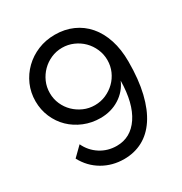

<svg xmlns="http://www.w3.org/2000/svg" viewBox="-169 -697 927 977"><g transform="rotate(-30 294.5 -208.5)"><path d="M36 -326Q36 -377 55.5 -421.5Q75 -466 109.5 -499.5Q144 -533 190 -552Q236 -571 290 -571Q347 -571 394.5 -550Q442 -529 476 -489.5Q510 -450 528.5 -393.5Q547 -337 547 -265Q547 -160 528 -81.5Q509 -3 474 49.5Q439 102 390 128Q341 154 281 154Q212 154 155.5 121Q99 88 67 28L121 -25Q143 22 186 49.5Q229 77 282 77Q364 77 413 4Q462 -69 464 -201Q442 -149 393 -118Q344 -87 281 -87Q230 -87 185 -105.5Q140 -124 107 -156Q74 -188 55 -232Q36 -276 36 -326ZM289 -495Q254 -495 223.5 -481.5Q193 -468 170 -445Q147 -422 133.5 -391.5Q120 -361 120 -326Q120 -291 133.5 -260.5Q147 -230 170 -207.5Q193 -185 223.5 -171.5Q254 -158 289 -158Q324 -158 354.5 -171.5Q385 -185 408 -207.5Q431 -230 444.5 -260.5Q458 -291 458 -326Q458 -360 444.5 -391Q431 -422 408 -445Q385 -468 354 -481.5Q323 -495 289 -495Z"/></g></svg>

Font: Raleway Medium Alt1
Style: Regular
Weight: 500
Designer: Matt McInerney, Pablo Impallari, Rodrigo Fuenzalida
Foundry: Matt McInerney, Pablo Impallari, Rodrigo Fuenzalida
Version: Version 3.000g; ttfautohint (v1.5) -l 8 -r 28 -G 28 -x 14 -D